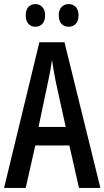

<svg xmlns="http://www.w3.org/2000/svg" viewBox="-20 -921 512 941"><path d="M367 0 320 -208H153L106 0H0L173 -714H296L472 0ZM253 -522Q247 -553 242.5 -578.5Q238 -604 235 -628Q232 -605 227 -577Q222 -549 216 -523L169 -299H302ZM106 -846Q106 -873 119.5 -887Q133 -901 153 -901Q174 -901 187.5 -886.5Q201 -872 201 -846Q201 -818 187.5 -804Q174 -790 153 -790Q133 -790 119.5 -804Q106 -818 106 -846ZM268 -846Q268 -873 282 -887Q296 -901 317 -901Q338 -901 351.5 -886.5Q365 -872 365 -846Q365 -818 351.5 -804Q338 -790 317 -790Q295 -790 281.5 -804Q268 -818 268 -846Z"/></svg>

Font: Noto Sans Tamil ExtraCondensed Medium
Style: Regular
Weight: 500
Width: 2
Designer: Jelle Bosma - Monotype Design Team
Foundry: Monotype Imaging Inc.
Version: Version 2.004; ttfautohint (v1.8.4.7-5d5b)